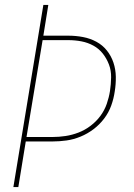

<svg xmlns="http://www.w3.org/2000/svg" viewBox="-20 -755 540 775"><path d="M34 0 155 -735H175L155 -611H256Q286 -611 315 -605.5Q344 -600 369 -586.5Q394 -573 411.5 -551Q429 -529 438 -502Q447 -475 447.5 -445Q448 -415 443 -385Q439 -357 429 -329Q419 -301 400.5 -276.5Q382 -252 357.5 -233.5Q333 -215 305 -203.5Q277 -192 248.5 -188Q220 -184 192 -184H84L54 0ZM87 -202H192Q218 -202 244.5 -206Q271 -210 297 -220Q323 -230 346 -247.5Q369 -265 385.5 -287.5Q402 -310 411 -336Q420 -362 424 -388Q428 -415 428.5 -442.5Q429 -470 420 -494Q411 -518 395.5 -538Q380 -558 357.5 -570.5Q335 -583 309 -588Q283 -593 256 -593H152Z"/></svg>

Font: Iosevka Thin
Style: Italic
Weight: 100
Italic angle: -9°
Monospace: yes
Designer: Belleve Invis
Foundry: Belleve Invis
Version: Version 32.5.0; ttfautohint (v1.8.4)